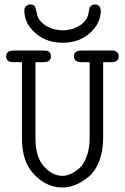

<svg xmlns="http://www.w3.org/2000/svg" viewBox="-20 -839 565 867"><path d="M7.8 -584Q7.8 -610.8 42 -610.8H179.2Q210 -610.8 210 -585Q210 -558.1 174.8 -558.1H140.1V-214.8Q140.1 -129.9 178.5 -87.4Q216.8 -44.9 262.2 -44.9Q279.3 -44.9 298.1 -53Q316.9 -61 337.4 -78.6Q357.9 -96.2 371.3 -132.1Q384.8 -168 384.8 -215.8V-558.1H348.1Q314 -558.1 314 -585Q314 -610.8 348.1 -610.8H484.9Q515.6 -610.8 516.1 -584Q516.1 -558.1 481 -558.1H445.8V-215.8Q445.8 -156.7 428 -111.3Q410.2 -65.9 381.1 -41.5Q352.1 -17.1 321.5 -4.6Q291 7.8 262.2 7.8Q191.4 7.8 135.3 -50Q79.1 -107.9 79.1 -211.9V-558.1H42Q7.8 -558.1 7.8 -584ZM89.8 -791Q89.8 -806.2 98.9 -812.5Q107.9 -818.8 117.2 -818.8Q132.3 -818.8 137.2 -810.3Q142.1 -801.8 145 -784.4Q147.9 -767.1 153.8 -755.9Q168.9 -731 199 -716.6Q229 -702.1 263.2 -702.1Q306.2 -702.1 341.6 -725.1Q377 -748 380.9 -787.1Q382.8 -796.9 383.8 -802Q384.8 -807.1 391.4 -813Q397.9 -818.8 408.9 -818.8Q419.9 -818.8 427.5 -811.5Q435.1 -804.2 435.1 -791Q435.1 -733.9 386 -689.9Q336.9 -646 262.9 -646Q189 -646 139.4 -689.9Q89.8 -733.9 89.8 -791Z"/></svg>

Font: CMU Typewriter Text
Style: Light
Weight: 200
Version: Version 0.7.0